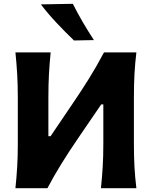

<svg xmlns="http://www.w3.org/2000/svg" viewBox="-20 -988 797 1008"><path d="M61 0Q67 -57.5 70.2 -111.5Q73.5 -165.5 73.5 -232.5V-474.5Q73.5 -543.5 70.2 -598.8Q67 -654 61 -713H246Q240 -654 237 -598.2Q234 -542.5 234 -473.5V-273H245.5L361 -443.5Q405 -508 446.2 -574Q487.5 -640 526 -713H696Q689 -654 686 -598.8Q683 -543.5 683 -474.5V-232.5Q683 -165.5 686 -111.5Q689 -57.5 696 0H510Q516 -57.5 519.2 -111.8Q522.5 -166 522.5 -233.5V-440H511.5L395 -269.5Q341.5 -191.5 301.2 -126.2Q261 -61 229 0ZM368.5 -775.5Q320.5 -821.5 276.2 -868.8Q232 -916 194.5 -965L362.5 -968Q386.5 -920 414.2 -872.5Q442 -825 473 -777.5Z"/></svg>

Font: Commissioner Flair
Style: Bold
Weight: 700
Designer: Kostas Bartsokas
Foundry: Kostas Bartsokas
Version: Version 1.000; ttfautohint (v1.8.3)